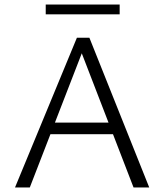

<svg xmlns="http://www.w3.org/2000/svg" viewBox="-20 -824 722 844"><path d="M567 0 327 -622H352L111 0H46L318 -658H373L636 0ZM165 -234 184 -285H483L509 -234ZM181 -761V-804H506V-761Z"/></svg>

Font: Ysabeau Office Light
Style: Regular
Weight: 300
Designer: Christian Thalmann (Catharsis Fonts)
Version: Version 2.001;gftools[0.9.30]; featfreeze: tnum,lnum,ss02